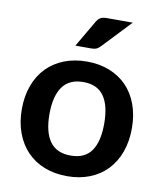

<svg xmlns="http://www.w3.org/2000/svg" viewBox="-83 -798 734 872"><g transform="rotate(10 284.0 -362.0)"><path d="M285 -521Q342.5 -521 389.2 -502.5Q436 -484 469 -450Q502 -416 520 -367Q538 -318 538 -257.5Q538 -196.5 520 -147.5Q502 -98.5 469 -64Q436 -29.5 389.2 -11Q342.5 7.5 285 7.5Q227.5 7.5 180.5 -11Q133.5 -29.5 100.2 -64Q67 -98.5 48.8 -147.5Q30.5 -196.5 30.5 -257.5Q30.5 -318 48.8 -367Q67 -416 100.2 -450Q133.5 -484 180.5 -502.5Q227.5 -521 285 -521ZM285 -87.5Q349.5 -87.5 380 -130.2Q410.5 -173 410.5 -256.5Q410.5 -340 380 -383.2Q349.5 -426.5 285 -426.5Q220 -426.5 189 -382.8Q158 -339 158 -256.5Q158 -174 189 -130.8Q220 -87.5 285 -87.5ZM458.5 -731 335 -600.5Q325.5 -590.5 316.8 -586.8Q308 -583 294 -583H220L291 -704.5Q298.5 -717.5 308.5 -724.2Q318.5 -731 338.5 -731Z"/></g></svg>

Font: Lato TR
Style: Bold
Weight: 700
Designer: Lukasz Dziedzic
Foundry: tyPoland Lukasz Dziedzic
Version: Version 1.104 2013